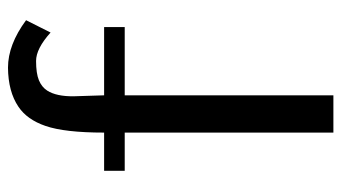

<svg xmlns="http://www.w3.org/2000/svg" viewBox="-206 -644 850 478"><g transform="rotate(-90 219.0 -405.0)"><path d="M218.3 -646.5 220.7 -570.8H390.6V-519.5H220.7V0H127.9V-519.5H32.7V-570.8H127.9Q127.9 -668.9 144.5 -716.8Q160.2 -762.7 192.4 -784.2Q230 -809.6 289.6 -810.1Q346.7 -810.1 407.7 -765.1L377 -704.1Q336.9 -740.2 306.2 -740.2Q275.4 -740.2 258.3 -733.2Q241.2 -726.1 232.4 -712.4Q217.8 -689.5 218.3 -646.5Z"/></g></svg>

Font: Dhyana
Style: Regular
Weight: 400
Foundry: Vernon Adams
Version: Version 1.002; ttfautohint (v0.8.51-6076)